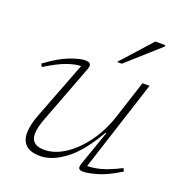

<svg xmlns="http://www.w3.org/2000/svg" viewBox="-133 -846 912 969"><g transform="rotate(20 323.0 -361.0)"><path d="M397.5 -26 463 -213.5H458.5Q391 -95.5 321 -42.8Q251 10 189 10Q134.5 10 110.2 -13.2Q86 -36.5 86 -77.5Q86 -120 110 -182L227.5 -487.5Q196 -487 152.2 -471.5Q108.5 -456 42.5 -415L34 -430.5Q106.5 -484 158.8 -503Q211 -522 237 -522Q259.5 -522 265.2 -512.8Q271 -503.5 263 -483L145.5 -173.5Q125 -120.5 125 -86.5Q125 -26.5 196 -26.5Q251.5 -26.5 307.2 -63Q363 -99.5 409.5 -163.8Q456 -228 483 -311.5L548 -512H586L428.5 -24Q458 -23.5 500 -34.2Q542 -45 604.5 -77L612 -61Q542 -17.5 492.5 -3.8Q443 10 419 10Q400.5 10 395.5 2Q390.5 -6 397.5 -26ZM390.5 -569 537 -732H591.5L589.5 -724L416.5 -569Z"/></g></svg>

Font: Newsreader Caption ExtraLight
Style: Italic
Weight: 275
Italic angle: -17°
Designer: Hugues Gentile
Foundry: Production Type
Version: Version 1.001